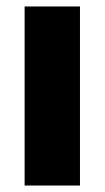

<svg xmlns="http://www.w3.org/2000/svg" viewBox="-20 -573 323 593"><path d="M227 0H56V-553H227Z"/></svg>

Font: Noto Sans Tamil Condensed Black
Style: Regular
Weight: 900
Width: 3
Designer: Jelle Bosma - Monotype Design Team
Foundry: Monotype Imaging Inc.
Version: Version 2.004; ttfautohint (v1.8.4.7-5d5b)